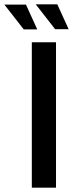

<svg xmlns="http://www.w3.org/2000/svg" viewBox="-67 -861 356 881"><path d="M79 0V-667H190V0ZM42 -726 -47 -840H52L104 -726ZM186 -727 97 -841H196L248 -727Z"/></svg>

Font: Maven Pro Medium
Style: Regular
Weight: 500
Designer: Joe Prince
Foundry: Joe Prince
Version: Version 2.103